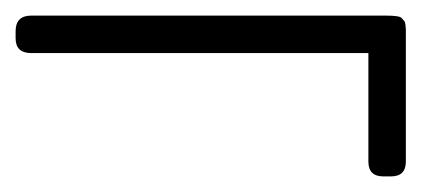

<svg xmlns="http://www.w3.org/2000/svg" viewBox="-28 -520 540 246"><path d="M12 -500H466Q484 -500 486.5 -497Q489 -494 490 -493Q491 -492 491.5 -488Q492 -484 492 -482V-313Q492 -294 473 -294H463Q444 -294 444 -313V-452H12Q-8 -452 -8 -471V-480Q-8 -500 12 -500Z"/></svg>

Font: Text Me One
Style: Regular
Weight: 400
Designer: Julia Petretta
Foundry: Julia Petretta
Version: Version 1.003